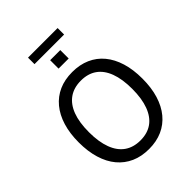

<svg xmlns="http://www.w3.org/2000/svg" viewBox="-275 -1127 1275 1275"><g transform="rotate(-45 362.5 -490.0)"><path d="M363 9Q292 9 237 -15.5Q182 -40 143 -86.5Q104 -133 83.5 -200.5Q63 -268 63 -352Q63 -437 83.5 -504Q104 -571 143 -618Q182 -665 237 -689.5Q292 -714 363 -714Q433 -714 488.5 -689.5Q544 -665 582.5 -618.5Q621 -572 641.5 -505.5Q662 -439 662 -353Q662 -268 641.5 -201Q621 -134 582 -87Q543 -40 488 -15.5Q433 9 363 9ZM363 -72Q429 -72 474 -104Q519 -136 542.5 -199Q566 -262 566 -353Q566 -445 542.5 -507.5Q519 -570 474 -601.5Q429 -633 363 -633Q297 -633 251.5 -601Q206 -569 182.5 -507Q159 -445 159 -352Q159 -262 182.5 -199Q206 -136 251.5 -104Q297 -72 363 -72ZM223 -928V-989H501V-928ZM315 -794V-873H410V-794Z"/></g></svg>

Font: Nunito Sans 10pt SemiCondensed Medium
Style: Regular
Weight: 500
Width: 4
Designer: Vernon Adams
Foundry: Vernon Adams
Version: Version 3.101;gftools[0.9.27]